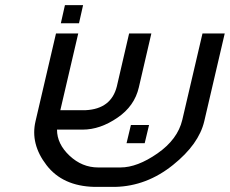

<svg xmlns="http://www.w3.org/2000/svg" viewBox="-20 -731 899 751"><path d="M234 -711H305L289 -640H218ZM315 -300Q415 -305 437 -393L485 -600H572L523 -389Q506 -316 440 -271Q372 -224 303 -224H203Q203 -168 252 -122Q301 -76 364 -76H451Q517 -76 596 -131Q675 -186 693 -262L772 -600H859L779 -257Q758 -167 657 -86Q554 -3 431 0H349Q225 -3 162 -85Q98 -168 119 -257L199 -600H286L216 -300ZM492 -242H563L546 -171H475Z"/></svg>

Font: Miedinger
Style: Italic
Weight: 400
Italic angle: -13°
Version: Version 001.000